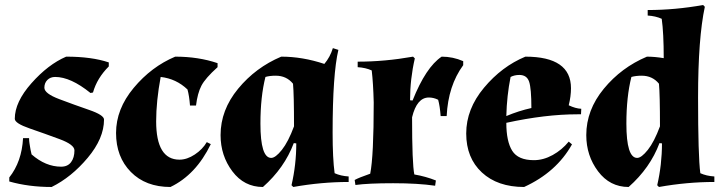

<svg xmlns="http://www.w3.org/2000/svg" viewBox="-20 -731 2881 766"><path d="M224 -66Q250 -66 263.5 -84Q277 -102 277 -131Q277 -154 217.5 -176Q158 -198 98.5 -218.5Q39 -239 39 -257Q39 -324 105.5 -399Q172 -474 244 -505Q346 -505 414 -482V-466Q367 -419 351 -362L341 -360Q262 -424 200 -424Q181 -424 169 -412Q157 -400 157 -381Q157 -358 216.5 -335.5Q276 -313 335.5 -292.5Q395 -272 395 -254Q395 -179 330 -101.5Q265 -24 186 15Q94 15 17 -7V-23Q67 -86 72 -180H96Q96 -169 97.5 -160Q99 -151 100 -144.5Q101 -138 102 -133Q104 -123 106 -115Q162 -66 224 -66Z M679 -505Q772 -505 848 -479V-463Q799 -419 783.5 -389Q768 -359 762 -310H738Q735 -349 728 -374Q683 -417 621 -424Q603 -327 603 -247Q603 -94 696 -94Q726 -94 757 -114.5Q788 -135 805 -164L821 -156Q762 -34 660 15Q561 15 502 -45Q443 -105 443 -200.5Q443 -296 513.5 -380.5Q584 -465 679 -505Z M860 -192Q860 -292 930 -377Q1000 -462 1102 -505Q1187 -505 1274 -476Q1297 -503 1308 -539L1330 -532Q1307 -435 1307 -202Q1307 -99 1315 -40Q1339 -29 1371 -27V-5Q1262 -5 1150 15L1143 8Q1162 -74 1162 -159L1152 -160Q1115 -61 1029 15Q954 15 907 -47.5Q860 -110 860 -192ZM1019 -238Q1019 -101 1062 -101Q1079 -101 1104.5 -133Q1130 -165 1153 -227Q1153 -354 1149 -397Q1123 -429 1080 -429Q1056 -429 1039 -424Q1019 -345 1019 -238Z M1407 -485Q1515 -485 1628 -505L1635 -498Q1616 -416 1616 -331L1626 -330Q1679 -463 1742 -505Q1787 -505 1828 -487V-471Q1768 -389 1762 -268H1738Q1735 -308 1728 -333Q1710 -342 1691 -342Q1643 -342 1624 -263Q1624 -78 1633 -35Q1679 -27 1719 -11L1716 10Q1648 0 1548.5 0Q1449 0 1398 7L1395 -13Q1411 -22 1457 -38Q1471 -108 1471 -322Q1469 -400 1463 -450Q1439 -461 1407 -463Z M2110 -92Q2148 -92 2185 -112.5Q2222 -133 2249 -166L2262 -155Q2200 -44 2071 15Q1965 15 1902.5 -43Q1840 -101 1840 -198.5Q1840 -296 1911 -381Q1982 -466 2076 -505Q2258 -505 2258 -379Q2258 -347 2249 -311Q2276 -298 2299 -297L2298 -275Q2291 -275 2284 -275Q2156 -275 2000 -241Q2000 -167 2023.5 -129.5Q2047 -92 2110 -92ZM2052 -432Q2033 -432 2017 -424Q2002 -349 2000 -268Q2050 -289 2100 -300Q2100 -378 2091 -405Q2082 -432 2052 -432Z M2792 -704Q2765 -578 2765 -342.5Q2765 -107 2774 -40Q2798 -29 2830 -27V-5Q2721 -5 2609 15L2602 8Q2621 -74 2621 -159L2611 -160Q2574 -61 2488 15Q2413 15 2366 -47.5Q2319 -110 2319 -192Q2319 -292 2389 -377Q2459 -462 2561 -505Q2592 -505 2628 -499Q2628 -599 2620 -656Q2596 -667 2564 -669V-691Q2673 -691 2785 -711ZM2479 -238Q2479 -101 2522 -101Q2539 -101 2564.5 -133Q2590 -165 2613 -227Q2613 -354 2609 -397Q2583 -429 2540 -429Q2517 -429 2499 -424Q2479 -345 2479 -238Z"/></svg>

Font: Almendra
Style: Bold
Weight: 700
Designer: Ana Sanfelippo
Foundry: Ana Sanfelippo
Version: Version 1.004